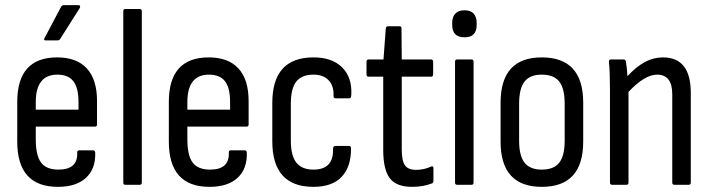

<svg xmlns="http://www.w3.org/2000/svg" viewBox="-20 -718 2761 746"><path d="M205 8Q47 8 47 -168V-322Q47 -495 202 -495Q278 -495 317.5 -452Q357 -409 357 -325V-235Q357 -226 349 -226H119V-176Q119 -114 139.5 -86.5Q160 -59 207 -59Q282 -59 280 -123Q279 -134 288 -134H342Q349 -134 350 -125Q352 -62 314 -27Q276 8 205 8ZM119 -292H285V-321Q285 -377 265 -402.5Q245 -428 203 -428Q119 -428 119 -321ZM158 -561Q148 -561 153 -570L217 -691Q221 -698 228 -698H285Q290 -698 291 -694.5Q292 -691 290 -687L214 -567Q211 -561 202 -561Z M467 0Q459 0 459 -9V-674Q459 -683 467 -683H523Q531 -683 531 -674V-9Q531 0 523 0Z M794 8Q636 8 636 -168V-322Q636 -495 791 -495Q867 -495 906.5 -452Q946 -409 946 -325V-235Q946 -226 938 -226H708V-176Q708 -114 728.5 -86.5Q749 -59 796 -59Q871 -59 869 -123Q868 -134 877 -134H931Q938 -134 939 -125Q941 -62 903 -27Q865 8 794 8ZM708 -292H874V-321Q874 -377 854 -402.5Q834 -428 792 -428Q708 -428 708 -321Z M1198 8Q1038 8 1038 -169V-318Q1038 -495 1198 -495Q1270 -495 1309 -456.5Q1348 -418 1345 -352Q1345 -336 1337 -336H1283Q1275 -336 1276 -348Q1277 -385 1256.5 -406.5Q1236 -428 1198 -428Q1153 -428 1131.5 -401.5Q1110 -375 1110 -314V-172Q1110 -113 1131.5 -86Q1153 -59 1198 -59Q1276 -59 1274 -138Q1274 -151 1283 -151H1336Q1344 -151 1344 -141Q1344 -69 1307 -30.5Q1270 8 1198 8Z M1581 8Q1520 8 1494.5 -25.5Q1469 -59 1469 -135V-420H1412Q1404 -420 1404 -429V-478Q1404 -487 1412 -487H1470L1479 -608Q1480 -616 1488 -616H1533Q1540 -616 1540 -608L1541 -487H1655Q1663 -487 1663 -478V-429Q1663 -420 1655 -420H1541V-137Q1541 -93 1553.5 -75.5Q1566 -58 1597 -58Q1612 -58 1627.5 -61.5Q1643 -65 1655 -71Q1664 -74 1664 -65V-15Q1664 -7 1657 -5Q1642 1 1622.5 4.5Q1603 8 1581 8Z M1756 0Q1748 0 1748 -9V-478Q1748 -487 1756 -487H1812Q1820 -487 1820 -478V-9Q1820 0 1812 0ZM1785 -573Q1737 -573 1737 -621V-630Q1737 -652 1749 -665Q1761 -678 1785 -678Q1809 -678 1820.5 -665Q1832 -652 1832 -630V-621Q1832 -573 1785 -573Z M2085 8Q1925 8 1925 -168V-319Q1925 -495 2085 -495Q2246 -495 2246 -319V-168Q2246 8 2085 8ZM2085 -59Q2132 -59 2153 -86Q2174 -113 2174 -171V-315Q2174 -374 2153 -401Q2132 -428 2085 -428Q2039 -428 2018 -401Q1997 -374 1997 -315V-171Q1997 -113 2018 -86Q2039 -59 2085 -59Z M2358 0Q2350 0 2350 -9V-366Q2350 -403 2349 -431.5Q2348 -460 2346 -475Q2345 -487 2353 -487H2403Q2411 -487 2412 -478Q2414 -467 2415.5 -452Q2417 -437 2418 -422Q2452 -459 2485.5 -477Q2519 -495 2556 -495Q2664 -495 2664 -357V-9Q2664 0 2656 0H2600Q2592 0 2592 -9V-352Q2592 -428 2533 -428Q2485 -428 2422 -361V-9Q2422 0 2414 0Z"/></svg>

Font: Sofia Sans Cond
Style: Regular
Weight: 400
Width: 3
Designer: Botio Nikoltchev, Ani Petrova
Foundry: lettersoup
Version: Version 4.100; ttfautohint (v1.8.3)